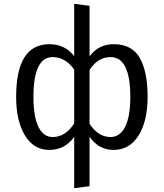

<svg xmlns="http://www.w3.org/2000/svg" viewBox="-20 -768 852 999"><path d="M555 -55Q604 -55 631 -108Q658 -161 658 -264Q658 -471 555 -471Q489 -471 446 -404V-124Q491 -55 555 -55ZM254 -55Q321 -55 366 -126V-406Q320 -471 254 -471Q154 -471 154 -264Q154 -161 180 -108Q206 -55 254 -55ZM572 -538Q666 -538 707 -467Q748 -396 748 -264Q748 -138 701 -63Q654 12 570 12Q494 12 446 -56V201L366 211V-56Q318 12 236 12Q156 12 110 -63Q64 -138 64 -264Q64 -538 237 -538Q318 -538 366 -476V-748L446 -738V-475Q492 -538 572 -538Z"/></svg>

Font: FiraSans
Style: Regular
Weight: 350
Designer: Carrois Corporate & Edenspiekermann AG
Foundry: Carrois Corporate GbR & Edenspiekermann AG
Version: Version 3.106;PS 003.106;hotconv 1.0.70;makeotf.lib2.5.58329